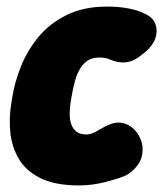

<svg xmlns="http://www.w3.org/2000/svg" viewBox="-20 -542 496 584"><path d="M220 22Q148 22 103.5 0Q59 -22 37.5 -58.5Q16 -95 11.5 -138.5Q7 -182 14 -225L18 -250Q25 -293 44 -340.5Q63 -388 96.5 -429Q130 -470 182 -496Q234 -522 306 -522Q342 -522 372.5 -516Q403 -510 425 -498Q447 -487 453.5 -466.5Q460 -446 452 -424Q444 -402 421 -383L407 -372Q386 -355 363 -352.5Q340 -350 314 -361Q302 -367 282 -367Q261 -367 247 -358Q233 -349 223.5 -333Q214 -317 208 -295.5Q202 -274 198 -250L194 -225Q192 -211 192 -195Q192 -179 196.5 -165Q201 -151 212 -142Q223 -133 244 -133Q258 -133 279.5 -146Q301 -159 317 -165Q341 -173 361.5 -165.5Q382 -158 395.5 -140Q409 -122 413 -100Q417 -65 399.5 -41Q382 -17 360 -7Q338 2 299 12Q260 22 220 22Z"/></svg>

Font: Winky Sans ExtraBold
Style: Italic
Weight: 800
Italic angle: -8.97852°
Designer: Simon Atzbach
Foundry: typofactur
Version: Version 1.205